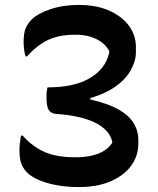

<svg xmlns="http://www.w3.org/2000/svg" viewBox="-20 -740 640 780"><path d="M300 -720Q372 -720 424.5 -696.5Q477 -673 505.5 -633Q534 -593 532 -542V-523Q531 -489 509 -451Q487 -413 439.5 -382Q392 -351 316 -334L347 -365V-308L315 -342Q394 -328 444.5 -304Q495 -280 518.5 -246.5Q542 -213 542 -170V-157Q542 -107 513 -67Q484 -27 429.5 -3.5Q375 20 300 20Q253 20 211.5 12.5Q170 5 138.5 -8.5Q107 -22 90 -39Q73 -57 66 -77Q59 -97 59 -131Q59 -138 59.5 -144.5Q60 -151 60.5 -156.5Q61 -162 62 -167.5Q63 -173 63.5 -178.5Q64 -184 66 -189H72Q101 -157 132.5 -137.5Q164 -118 201 -109.5Q238 -101 285 -101Q324 -101 353.5 -108Q383 -115 403.5 -128Q424 -141 436 -160V-164Q431 -189 411.5 -209.5Q392 -230 361.5 -244Q331 -258 292.5 -266Q254 -274 211 -277Q188 -278 178.5 -292.5Q169 -307 169 -341Q169 -348 169 -354Q169 -360 169.5 -365.5Q170 -371 171 -375.5Q172 -380 173 -385Q224 -385 266 -393.5Q308 -402 340.5 -420Q373 -438 394.5 -464.5Q416 -491 424 -527V-532Q413 -553 394 -567.5Q375 -582 348 -590.5Q321 -599 285 -599Q221 -599 176 -578Q131 -557 90 -511H84Q82 -516 81 -521.5Q80 -527 79 -532.5Q78 -538 77.5 -543.5Q77 -549 76.5 -555Q76 -561 76 -568Q76 -604 83.5 -623.5Q91 -643 109 -661Q133 -685 184.5 -702.5Q236 -720 300 -720Z"/></svg>

Font: Recursive Casual SemiBold
Style: Regular
Weight: 600
Version: Version 1.047